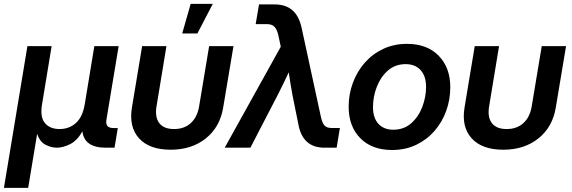

<svg xmlns="http://www.w3.org/2000/svg" viewBox="-42 -750 2906 975"><path d="M-22 204.1 97.2 -515.6H220.2L171.4 -219.7Q160.6 -155.8 186 -125.2Q211.4 -94.7 260.3 -94.7Q309.1 -94.7 343.3 -125.2Q377.4 -155.8 388.2 -219.7L437 -515.6H560.5L498.5 -142.6Q495.1 -119.6 503.9 -109.6Q512.7 -99.6 537.1 -99.6H556.2L539.6 0H495.1Q386.2 0 376.5 -83Q349.6 -35.2 313.2 -17.6Q276.9 0 246.6 0Q218.3 0 189.2 -14.9Q160.2 -29.8 146.5 -69.8L101.1 204.1Z M824.7 10.3Q716.8 10.3 664.3 -47.4Q611.8 -105 627.9 -203.6L679.7 -515.6H803.2L752.9 -210.4Q743.7 -155.8 766.6 -125.2Q789.6 -94.7 841.8 -94.7Q894 -94.7 927.2 -125.2Q960.4 -155.8 969.2 -210.4L1020 -515.6H1143.6L1091.3 -203.6Q1075.2 -105 1003.4 -47.4Q931.6 10.3 824.7 10.3ZM883.3 -580.1 926.3 -730.5H1038.6L960.4 -580.1Z M1099.1 0 1383.8 -512.7 1371.6 -570.3Q1364.7 -600.6 1351.8 -614Q1338.9 -627.4 1314.5 -627.4H1256.3L1273.4 -727.5H1353.5Q1464.4 -727.5 1489.7 -608.4L1587.4 -157.2Q1593.8 -127 1605.2 -113.5Q1616.7 -100.1 1641.6 -100.1H1684.1L1667.5 0H1605.5Q1494.6 0 1473.1 -119.1L1442.9 -268.6Q1437.5 -296.9 1433.1 -325.4Q1428.7 -354 1424.3 -382.8Q1411.1 -354.5 1397.2 -325.9Q1383.3 -297.4 1368.7 -268.6L1229.5 0Z M1948.7 11.7Q1846.7 11.7 1787.6 -48.3Q1728.5 -108.4 1728.5 -207.5Q1728.5 -271.5 1749.8 -329.1Q1771 -386.7 1810.3 -431.4Q1849.6 -476.1 1904.1 -501.7Q1958.5 -527.3 2024.4 -527.3Q2127 -527.3 2185.8 -466.8Q2244.6 -406.2 2244.6 -307.1Q2244.6 -244.1 2223.9 -186.8Q2203.1 -129.4 2164.1 -84.7Q2125 -40 2070.6 -14.2Q2016.1 11.7 1948.7 11.7ZM1955.1 -91.3Q2009.3 -91.3 2046.4 -124.3Q2083.5 -157.2 2102.5 -207.3Q2121.6 -257.3 2121.6 -308.6Q2121.6 -363.8 2093.8 -394Q2065.9 -424.3 2018.1 -424.3Q1964.8 -424.3 1927.7 -391.6Q1890.6 -358.9 1871.3 -308.8Q1852.1 -258.8 1852.1 -205.6Q1852.1 -151.4 1879.6 -121.3Q1907.2 -91.3 1955.1 -91.3Z M2513.7 10.3Q2405.8 10.3 2353.3 -47.4Q2300.8 -105 2316.9 -203.6L2368.7 -515.6H2492.2L2441.9 -210.4Q2432.6 -155.8 2455.6 -125.2Q2478.5 -94.7 2530.8 -94.7Q2583 -94.7 2616.2 -125.2Q2649.4 -155.8 2658.2 -210.4L2709 -515.6H2832.5L2780.3 -203.6Q2764.2 -105 2692.4 -47.4Q2620.6 10.3 2513.7 10.3Z"/></svg>

Font: Inter Display SemiBold
Style: Italic
Weight: 600
Italic angle: -9.39999°
Designer: Rasmus Andersson
Foundry: rsms
Version: Version 4.000;git-a52131595